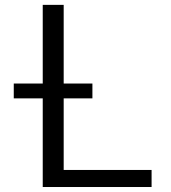

<svg xmlns="http://www.w3.org/2000/svg" viewBox="-20 -750 687 770"><path d="M35.2 -355.5V-415H151.4V-730.5H235.4V-415H350.6V-355.5H235.4V-68.4H587.9V0H151.4V-355.5Z"/></svg>

Font: Gen Shin Gothic Normal
Style: Regular
Weight: 300
Designer: [Source Han Sans]
Ryoko NISHIZUKA  (kana & ideographs); Paul D. Hunt (Latin, Greek & Cyrillic); Wenlong ZHANG  (bopomofo
Version: Version 1.002.20150607